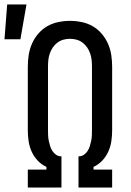

<svg xmlns="http://www.w3.org/2000/svg" viewBox="-62 -836 582 856"><path d="M62 0V-80H145V-92Q123 -102 106 -120Q89 -138 79 -160.5Q69 -183 65.5 -207Q62 -231 62 -255V-539Q62 -565 66 -591Q70 -617 80.5 -641Q91 -665 108.5 -685.5Q126 -706 148.5 -719Q171 -732 197.5 -737.5Q224 -743 250 -743Q276 -743 302.5 -737.5Q329 -732 351.5 -719Q374 -706 391.5 -685.5Q409 -665 419.5 -641Q430 -617 434 -591Q438 -565 438 -539V-255Q438 -231 434.5 -207Q431 -183 421 -160.5Q411 -138 394 -120Q377 -102 355 -92V-80H438V0H288V-139H290Q302 -139 312 -146Q322 -153 328.5 -163Q335 -173 338.5 -184.5Q342 -196 344.5 -208Q347 -220 347.5 -231.5Q348 -243 348 -255V-539Q348 -554 346.5 -568.5Q345 -583 340 -597.5Q335 -612 326.5 -624.5Q318 -637 306 -646Q294 -655 279.5 -659Q265 -663 250 -663Q235 -663 220.5 -659Q206 -655 194 -646Q182 -637 173.5 -624.5Q165 -612 160 -597.5Q155 -583 153.5 -568.5Q152 -554 152 -539V-255Q152 -243 152.5 -231.5Q153 -220 155.5 -208Q158 -196 161.5 -184.5Q165 -173 171.5 -163Q178 -153 188 -146Q198 -139 210 -139H212V0ZM-42 -661 -30 -816H56L29 -661Z"/></svg>

Font: Iosevka Custom Medium
Style: Regular
Weight: 500
Monospace: yes
Designer: Belleve Invis
Foundry: Belleve Invis
Version: Version 32.5.0; ttfautohint (v1.8.4)